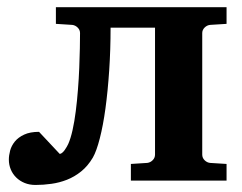

<svg xmlns="http://www.w3.org/2000/svg" viewBox="-20 -508 680 540"><path d="M348.1 0V-46.9L394 -49.8Q402.8 -50.8 409.4 -57.4Q416 -64 416 -73.2V-430.2H291Q291 -367.7 287.1 -309.6Q283.2 -251.5 276.6 -203.1Q270 -154.8 260.7 -118.9Q251.5 -83 241.2 -64.9Q227.1 -41 208.3 -25.9Q189.5 -10.7 168.2 -2.4Q147 5.9 124.5 9Q102.1 12.2 80.1 12.2Q63 12.2 49.3 6.6Q35.6 1 25.6 -8.8Q15.6 -18.6 10.3 -31.5Q4.9 -44.4 4.9 -59.1Q4.9 -70.8 8.5 -84.5Q12.2 -98.1 21.7 -109.9Q31.2 -121.6 47.9 -129.4Q64.5 -137.2 89.8 -137.2L147.9 -75.2Q151.4 -75.2 155 -78.4Q158.7 -81.5 161.9 -85.9Q165 -90.3 167.7 -95Q170.4 -99.6 171.9 -103Q178.7 -118.2 184.1 -142.3Q189.5 -166.5 193.1 -195.3Q196.8 -224.1 199.2 -255.6Q201.7 -287.1 202.9 -316.9Q204.1 -346.7 204.6 -372.3Q205.1 -397.9 205.1 -415Q205.1 -423.8 198.5 -430.4Q191.9 -437 183.1 -438L137.2 -440.9V-487.8H617.2V-440.9L570.8 -438Q562 -437 555.4 -430.4Q548.8 -423.8 548.8 -415V-73.2Q548.8 -64 555.4 -57.4Q562 -50.8 570.8 -49.8L617.2 -46.9V0Z"/></svg>

Font: Charis SIL CyrE
Style: Bold
Weight: 700
Foundry: SIL International
Version: Version 5.000